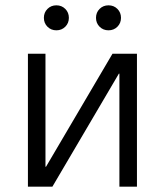

<svg xmlns="http://www.w3.org/2000/svg" viewBox="-20 -702 620 722"><path d="M85 -500H151V-75H153L403 -500H495V0H429V-425H427L177 0H85ZM192 -588Q172 -588 158.5 -601.5Q145 -615 145 -635Q145 -655 158.5 -668.5Q172 -682 192 -682Q212 -682 225.5 -668.5Q239 -655 239 -635Q239 -615 225.5 -601.5Q212 -588 192 -588ZM388 -588Q368 -588 354.5 -601.5Q341 -615 341 -635Q341 -655 354.5 -668.5Q368 -682 388 -682Q408 -682 421.5 -668.5Q435 -655 435 -635Q435 -615 421.5 -601.5Q408 -588 388 -588Z"/></svg>

Font: PT Root UI
Style: Regular
Weight: 400
Designer: Vitaly Kuzmin
Foundry: ParaType Ltd.
Version: Version 2.001G